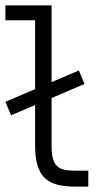

<svg xmlns="http://www.w3.org/2000/svg" viewBox="-30 -691 361 711"><path d="M283 -380 262 -430 161 -387V-671H-10V-616H100V-361L-10 -314L11 -264L100 -302V-154C100 -33 146 0 250 0H297V-59H249C186 -59 161 -73 161 -152V-328Z"/></svg>

Font: Stint Ultra Expanded
Style: Regular
Weight: 400
Width: 7
Designer: Astigmatic (AOETI)
Foundry: Astigmatic (AOETI)
Version: Version 1.000